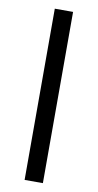

<svg xmlns="http://www.w3.org/2000/svg" viewBox="-87 -799 427 839"><g transform="rotate(10 126.5 -380.0)"><path d="M167 0H85.9V-759.8H167Z"/></g></svg>

Font: CAA NEO Sans
Style: Regular
Weight: 400
Version: Version 1.10